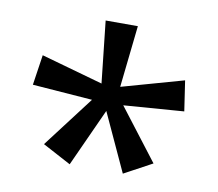

<svg xmlns="http://www.w3.org/2000/svg" viewBox="-58 -919 667 587"><g transform="rotate(10 275.5 -625.0)"><path d="M325 -851 304 -659 496 -713 510 -619 323 -605 445 -446 358 -399 275 -579 193 -399 105 -446 226 -605 40 -619 54 -713 246 -659 225 -851Z"/></g></svg>

Font: Noto Sans Tamil UI
Style: Regular
Weight: 400
Designer: Jelle Bosma - Monotype Design Team
Foundry: Monotype Imaging Inc.
Version: Version 2.004; ttfautohint (v1.8.4.7-5d5b)